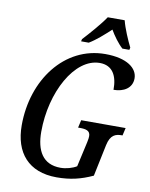

<svg xmlns="http://www.w3.org/2000/svg" viewBox="-100 -1003 845 1085"><g transform="rotate(10 322.5 -460.5)"><path d="M307 -784 304 -771H348C388 -795 428 -831 467 -867C486 -834 515 -794 541 -771H581L584 -784C565 -822 537 -886 526 -931H429C399 -886 342 -822 307 -784ZM301 10C379 10 440 -5 507 -36L545 -218C558 -279 588 -288 623 -288H627L637 -332H382L372 -288H382C416 -288 442 -283 442 -251C442 -244 441 -233 437 -215L405 -72C381 -57 345 -47 313 -47C211 -47 171 -121 171 -229C171 -456 286 -669 430 -669C504 -669 533 -612 532 -533C590 -533 638 -561 638 -617C638 -675 577 -724 452 -724C218 -724 56 -507 56 -246C56 -89 139 10 301 10Z"/></g></svg>

Font: Noto Serif Condensed Medium
Style: Italic
Weight: 500
Width: 3
Italic angle: -12°
Designer: Monotype Design Team
Foundry: Monotype Imaging Inc.
Version: Version 2.013